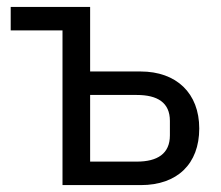

<svg xmlns="http://www.w3.org/2000/svg" viewBox="-20 -536 640 556"><path d="M161 0H388C493 0 557 -61 557 -164C557 -266 491 -329 387 -329H241V-516H11V-448H161ZM241 -68V-261H376C436 -261 472 -239 472 -186V-144C472 -91 436 -68 376 -68Z"/></svg>

Font: IBM Plex Mono
Style: Regular
Weight: 400
Monospace: yes
Designer: Mike Abbink, Paul van der Laan, Pieter van Rosmalen
Foundry: Bold Monday
Version: Version 2.004